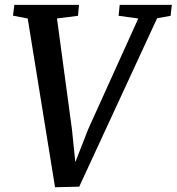

<svg xmlns="http://www.w3.org/2000/svg" viewBox="-20 -763 727 790"><path d="M206.5 7.5 94 -687 33.5 -698.5 39 -743H305L301 -698L214.5 -687L276 -231L295 -47L272 -50L342.5 -230.5L549 -687L468 -698L472.5 -743H687L682 -698L626.5 -688L306 5Z"/></svg>

Font: Merriweather 20pt Medium
Style: Italic
Weight: 500
Italic angle: -7.8°
Version: Version 2.101